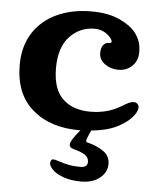

<svg xmlns="http://www.w3.org/2000/svg" viewBox="-51 -526 655 791"><g transform="rotate(5 276.5 -131.0)"><path d="M20 -237Q20 -313 54.5 -368Q89 -423 151.5 -452.5Q214 -482 295 -482Q367 -482 415 -459Q463 -436 483 -407Q496 -388 501 -371Q506 -354 506 -331Q506 -296 483 -274Q460 -252 426 -252Q395 -252 370.5 -269.5Q346 -287 346 -315Q346 -336 355 -347.5Q364 -359 379 -359Q389 -359 389 -365Q389 -371 382 -380Q355 -412 315 -412Q254 -412 212 -367.5Q170 -323 170 -237Q170 -150 212 -110Q254 -70 326 -70Q397 -70 451 -103Q472 -116 482.5 -120.5Q493 -125 502 -125Q511 -125 517 -119Q523 -113 523 -105Q523 -96 520 -90Q503 -51 443 -20Q401 1 337 7Q335 13 329 25.5Q323 38 321 46Q320 48 320 51Q320 57 328 58Q365 67 392.5 86Q420 105 420 138Q420 173 390.5 196.5Q361 220 314 220Q273 220 244 210Q215 200 201 188Q180 170 180 155Q180 149 183 144Q186 139 191 139Q200 139 213 144Q234 151 255 155.5Q276 160 306 160Q335 160 335 137Q335 119 319.5 108.5Q304 98 273 90Q254 85 254 73Q254 66 258 58Q270 36 293 10H287Q167 10 93.5 -53.5Q20 -117 20 -237Z"/></g></svg>

Font: Raigarh
Style: Bold
Weight: 700
Designer: jaikishan Patel
Foundry: MagicType
Version: Version 1.000